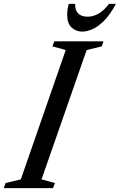

<svg xmlns="http://www.w3.org/2000/svg" viewBox="-74 -976 622 996"><path d="M-54.5 0 -45 -26.5 34 -45.5 267 -716.5 198 -735.5 207.5 -761.5H463L454 -735.5L375.5 -716.5L141.5 -45.5L211 -26.5L201 0ZM353 -812Q320.5 -812 297.5 -833.2Q274.5 -854.5 274.5 -900Q274.5 -912.5 276.2 -925.5Q278 -938.5 282.5 -956H315.5Q315 -889.5 381 -889.5Q410 -889.5 437.8 -905.5Q465.5 -921.5 491.5 -956H527.5Q496 -898 464.5 -867Q433 -836 404.2 -824Q375.5 -812 353 -812Z"/></svg>

Font: Libre Caslon Condensed Medium Italic
Style: Regular
Weight: 500
Italic angle: -22.583°
Designer: Pablo Impallari, Rodrigo Fuenzalida, Katja Schimmel, Ertekin Erdin
Foundry: Pablo Impallari, Rodrigo Fuenzalida
Version: Version 2.000; ttfautohint (v1.8.4.7-5d5b);gftools[0.9.33]